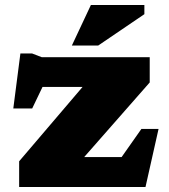

<svg xmlns="http://www.w3.org/2000/svg" viewBox="-20 -752 680 772"><path d="M57 0V-103.5L312 -402.5H151L109.5 -316H33.5L62 -537H109L148 -522H582V-420.5L318.5 -120.5H469L548.5 -233.5H617.5L565 0ZM269 -569 345.5 -732H560.5V-695L375 -569Z"/></svg>

Font: Newsreader 6pt ExtraBold
Style: Regular
Weight: 800
Designer: Hugues Gentile
Foundry: Production Type
Version: Version 1.003; ttfautohint (v1.8.3)